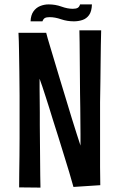

<svg xmlns="http://www.w3.org/2000/svg" viewBox="-20 -853 544 873"><path d="M64 -704H190Q196 -680 206.5 -646Q217 -612 229 -571Q241 -530 254.5 -486Q268 -442 281 -399Q294 -356 306 -316.5Q318 -277 328.5 -245Q339 -213 346 -191Q346 -216 346 -244Q346 -272 345.5 -301.5Q345 -331 345 -362.5Q345 -394 344 -426Q344 -456 343.5 -485.5Q343 -515 343 -544.5Q343 -574 342.5 -603Q342 -632 342 -660Q342 -688 341 -715H440Q439 -686 438.5 -649Q438 -612 437.5 -570Q437 -528 436.5 -481.5Q436 -435 435 -388Q435 -338 435 -287.5Q435 -237 435 -188.5Q435 -140 435 -95Q435 -50 436 -11L314 -3Q306 -33 295 -69Q284 -105 271.5 -145.5Q259 -186 246 -228Q233 -270 220 -310Q212 -337 203.5 -363.5Q195 -390 187.5 -413.5Q180 -437 173 -458Q166 -479 160 -495Q160 -473 160 -448.5Q160 -424 160.5 -397.5Q161 -371 161 -342.5Q161 -314 161 -285Q161 -256 161.5 -227Q162 -198 162 -169Q162 -140 162.5 -111.5Q163 -83 163 -55Q163 -27 164 0L67 -1Q67 -32 67.5 -67.5Q68 -103 68.5 -143Q69 -183 69 -225Q69 -267 69 -311Q69 -365 69 -419Q69 -473 68 -524.5Q67 -576 66.5 -621.5Q66 -667 64 -704ZM173 -756H119Q120 -784 132 -801Q144 -818 162.5 -825.5Q181 -833 201 -833Q232 -833 259.5 -823Q287 -813 311 -813Q326 -813 333.5 -817.5Q341 -822 344 -833H398Q397 -801 385 -784.5Q373 -768 354.5 -762Q336 -756 316 -756Q285 -756 257.5 -765.5Q230 -775 206 -775Q191 -775 184 -771Q177 -767 173 -756Z"/></svg>

Font: Truculenta SemiBold
Style: Regular
Weight: 600
Version: Version 1.002